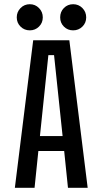

<svg xmlns="http://www.w3.org/2000/svg" viewBox="-20 -891 490 911"><path d="M121.5 -747Q95.5 -747 77.5 -764.8Q59.5 -782.5 59.5 -808.5Q59.5 -834.5 77.5 -852.8Q95.5 -871 121.5 -871Q147 -871 165 -852.8Q183 -834.5 183 -808.5Q183 -782.5 165 -764.8Q147 -747 121.5 -747ZM265.5 -808.5Q265.5 -835 283.2 -853Q301 -871 327 -871Q353 -871 371 -852.8Q389 -834.5 389 -808.5Q389 -782.5 371 -764.8Q353 -747 327 -747Q301 -747 283.2 -764.8Q265.5 -782.5 265.5 -808.5ZM302.5 0 284.5 -174.5H162L144 0H50.5L137.5 -700H309L396 0ZM209.5 -629.5 169.5 -245.5H277L236.5 -629.5Z"/></svg>

Font: League Mono Condensed
Style: Regular
Weight: 400
Width: 1
Designer: Tyler Finck
Foundry: The League of Moveable Type / Tyler Finck
Version: Version 2.210